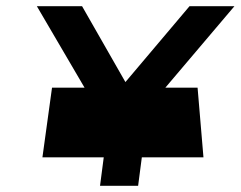

<svg xmlns="http://www.w3.org/2000/svg" viewBox="-20 -600 777 620"><path d="M315 -92 303 0H426L438 -92H637L618 -317H514L737 -580H592L385 -335L245 -580H99L253 -317H148L117 -92Z"/></svg>

Font: Charger
Style: HemiRT
Weight: 900
Designer: Jasper
Foundry: Cannot Into Space Fonts
Version: Version 0.99